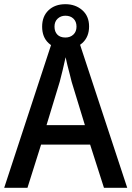

<svg xmlns="http://www.w3.org/2000/svg" viewBox="-20 -896 628 916"><path d="M476 0 410 -206H176L111 0H0L235 -716H351L587 0ZM322 -505Q319 -519 313 -541Q307 -563 301.5 -585.5Q296 -608 293 -623Q287 -594 279 -561.5Q271 -529 265 -506L202 -299H385ZM292 -662Q242 -662 211.5 -690.5Q181 -719 181 -769Q181 -818 211.5 -847Q242 -876 292 -876Q340 -876 372.5 -847.5Q405 -819 405 -770Q405 -720 373 -691Q341 -662 292 -662ZM292 -717Q315 -717 330 -731Q345 -745 345 -769Q345 -793 330.5 -807Q316 -821 292 -821Q270 -821 255 -807Q240 -793 240 -769Q240 -745 253.5 -731Q267 -717 292 -717Z"/></svg>

Font: Noto Sans Georgian SemiCondensed Medium
Style: Regular
Weight: 500
Width: 4
Designer: Monotype Design Team, Akaki Razmadze
Foundry: Google LLC
Version: Version 2.005; ttfautohint (v1.8.4.7-5d5b)